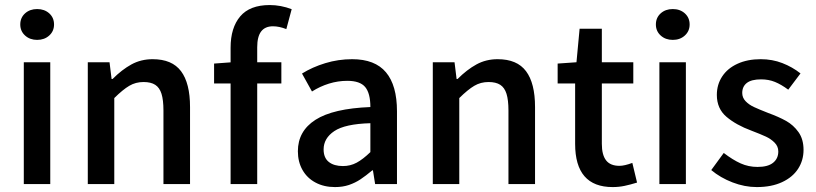

<svg xmlns="http://www.w3.org/2000/svg" viewBox="-20 -740 3281 772"><path d="M197.3 -641.6Q197.3 -614.7 178 -597.2Q158.7 -579.6 129.4 -579.6Q100.1 -579.6 80.8 -597.2Q61.5 -614.7 61.5 -641.6Q61.5 -668.9 80.8 -686.3Q100.1 -703.6 129.4 -703.6Q158.7 -703.6 178 -686.3Q197.3 -668.9 197.3 -641.6ZM75.7 0V-489.7H182.1V0Z M432.6 -422.4Q470.2 -460 508.5 -481Q546.9 -502 593.8 -502Q671.9 -502 708 -453.6Q744.1 -405.3 744.1 -309.6V0H637.2V-295.4Q637.2 -337.9 629.4 -362.8Q621.6 -387.7 604.2 -398.9Q586.9 -410.2 557.1 -410.2Q525.4 -410.2 499.8 -395Q474.1 -379.9 439.5 -345.7V0H333V-489.7H420.4L428.7 -422.4Z M1014.2 -549.8V-489.7H1111.3V-404.3H1014.2V0H907.2V-404.3H840.8V-484.4L907.2 -489.3V-548.3Q907.2 -628.4 945.8 -674.1Q984.4 -719.7 1064.5 -719.7Q1108.9 -719.7 1152.8 -703.1L1131.3 -623Q1102.5 -634.3 1077.6 -634.3Q1045.9 -634.3 1030 -613.5Q1014.2 -592.8 1014.2 -549.8Z M1234.4 -372.1 1194.3 -444.3Q1235.8 -470.2 1288.1 -486.1Q1340.3 -502 1396 -502Q1487.8 -502 1532 -449.2Q1576.2 -396.5 1576.2 -292.5V0H1488.3L1479.5 -55.2H1477.1Q1450.2 -32.7 1429.2 -18.8Q1408.2 -4.9 1383.1 3.7Q1357.9 12.2 1327.1 12.2Q1282.7 12.2 1248.8 -5.9Q1214.8 -23.9 1196.3 -56.6Q1177.7 -89.4 1177.7 -131.8Q1177.7 -212.9 1248.5 -258.3Q1319.3 -303.7 1469.2 -309.6Q1469.2 -364.7 1448.5 -389.9Q1427.7 -415 1376.5 -415Q1338.9 -415 1302.7 -403.8Q1266.6 -392.6 1234.4 -372.1ZM1469.2 -244.6Q1367.2 -241.7 1324.2 -212.9Q1281.2 -184.1 1281.2 -139.2Q1281.2 -105.5 1302 -88.9Q1322.8 -72.3 1358.9 -72.3Q1388.7 -72.3 1414.1 -85.9Q1439.5 -99.6 1469.2 -128.4Z M1819.8 -422.4Q1857.4 -460 1895.8 -481Q1934.1 -502 1981 -502Q2059.1 -502 2095.2 -453.6Q2131.3 -405.3 2131.3 -309.6V0H2024.4V-295.4Q2024.4 -337.9 2016.6 -362.8Q2008.8 -387.7 1991.5 -398.9Q1974.1 -410.2 1944.3 -410.2Q1912.6 -410.2 1887 -395Q1861.3 -379.9 1826.7 -345.7V0H1720.2V-489.7H1807.6L1815.9 -422.4Z M2297.9 -489.7 2310.5 -624.5H2399.9V-489.7H2526.4V-404.3H2399.9V-161.6Q2399.9 -117.2 2417 -95.2Q2434.1 -73.2 2470.7 -73.2Q2490.7 -73.2 2522.5 -85L2541.5 -5.9Q2514.6 2.4 2491.5 7.3Q2468.3 12.2 2443.4 12.2Q2292.5 12.2 2292.5 -161.6V-404.3H2222.2V-484.4Z M2752.9 -641.6Q2752.9 -614.7 2733.6 -597.2Q2714.4 -579.6 2685.1 -579.6Q2655.8 -579.6 2636.5 -597.2Q2617.2 -614.7 2617.2 -641.6Q2617.2 -668.9 2636.5 -686.3Q2655.8 -703.6 2685.1 -703.6Q2714.4 -703.6 2733.6 -686.3Q2752.9 -668.9 2752.9 -641.6ZM2631.3 0V-489.7H2737.8V0Z M3109.4 -130.9Q3109.4 -151.4 3094.7 -166.3Q3080.1 -181.2 3059.6 -190.7Q3039.1 -200.2 3002 -214.4Q2939.9 -237.3 2901.1 -270.3Q2862.3 -303.2 2862.3 -358.4Q2862.3 -399.9 2883.8 -432.6Q2905.3 -465.3 2945.3 -483.6Q2985.4 -502 3038.6 -502Q3085.4 -502 3125.7 -486.3Q3166 -470.7 3198.7 -444.8L3149.4 -379.4Q3121.1 -400.4 3095.9 -410.6Q3070.8 -420.9 3040 -420.9Q3001.5 -420.9 2982.9 -406.5Q2964.4 -392.1 2964.4 -366.2Q2964.4 -347.2 2978 -333Q2991.7 -318.8 3011.7 -309.6Q3031.7 -300.3 3067.9 -286.1Q3110.8 -270.5 3140.6 -253.9Q3170.4 -237.3 3190.7 -208.7Q3210.9 -180.2 3210.9 -137.2Q3210.9 -95.2 3189 -61.3Q3167 -27.3 3124.5 -7.6Q3082 12.2 3022.9 12.2Q2974.1 12.2 2925.3 -6.6Q2876.5 -25.4 2839.8 -56.2L2890.1 -125Q2926.3 -97.2 2958 -83Q2989.7 -68.8 3025.9 -68.8Q3067.9 -68.8 3088.6 -85.7Q3109.4 -102.5 3109.4 -130.9Z"/></svg>

Font: Varta
Style: Bold
Weight: 700
Designer: Joana Correia, Viktoriya Grabowska, Eben Sorkin
Foundry: Sorkin Type
Version: Version 1.002; ttfautohint (v1.3) -l 8 -r 24 -G 200 -x 12 -H